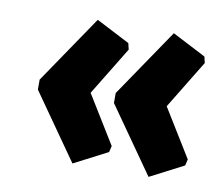

<svg xmlns="http://www.w3.org/2000/svg" viewBox="-53 -486 581 512"><g transform="rotate(10 237.0 -230.5)"><path d="M254 -214 379 -36 470 -83 474 -100 394 -230 474 -361 470 -378 379 -425 254 -241ZM48 -214 173 -36 264 -83 268 -100 188 -230 268 -361 264 -378 173 -425 48 -241Z"/></g></svg>

Font: Luna Sans Black
Style: Regular
Weight: 900
Designer: Juan Pablo del Peral
Foundry: Huerta Tipografica
Version: Version 2.001; ttfautohint (v1.5)